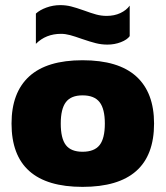

<svg xmlns="http://www.w3.org/2000/svg" viewBox="-20 -719 646 749"><path d="M300 -567Q272 -577 253.5 -582Q235 -587 218 -587Q159 -587 120 -548V-666Q135 -680 161 -689.5Q187 -699 215 -699Q237 -699 257 -694Q277 -689 308 -678Q335 -668 355 -662.5Q375 -657 396 -657Q426 -657 449.5 -668Q473 -679 486 -697V-578Q476 -564 451.5 -554.5Q427 -545 399 -545Q376 -545 354 -550.5Q332 -556 300 -567ZM25 -237Q25 -358 94 -421Q163 -484 302 -484Q442 -484 511.5 -421Q581 -358 581 -237Q581 10 302 10Q25 10 25 -237ZM389 -237Q389 -294 368.5 -320.5Q348 -347 302 -347Q257 -347 237 -320.5Q217 -294 217 -237Q217 -179 237 -153Q257 -127 302 -127Q348 -127 368.5 -153Q389 -179 389 -237Z"/></svg>

Font: Kanit Bold
Style: Regular
Weight: 700
Designer: Katatrad Team
Foundry: CadsonDemak
Version: Version 1.000